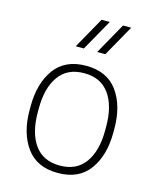

<svg xmlns="http://www.w3.org/2000/svg" viewBox="-118 -861 775 952"><g transform="rotate(15 270.0 -385.0)"><path d="M55 -255V-275Q55 -392 108.5 -466Q162 -540 270 -540Q378 -540 431.5 -466Q485 -392 485 -275V-255Q485 -138 431.5 -64Q378 10 270 10Q162 10 108.5 -64Q55 -138 55 -255ZM443 -255V-275Q443 -380 399.5 -441Q356 -502 270 -502Q184 -502 140.5 -441Q97 -380 97 -275V-255Q97 -150 140.5 -89Q184 -28 270 -28Q356 -28 399.5 -89Q443 -150 443 -255ZM394 -780H436L346 -620H304ZM284 -780H326L236 -620H194Z"/></g></svg>

Font: Cooper Hewitt
Style: Light
Weight: 703
Designer: Village Type and Design LLC
Foundry: Cooper Hewitt Smithsonian Design Museum
Version: 1.000